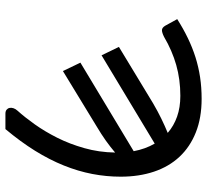

<svg xmlns="http://www.w3.org/2000/svg" viewBox="-48 -716 764 708"><g transform="rotate(90 334.0 -362.0)"><path d="M153 -418.5 361 -544.5Q391 -562 417.8 -575Q444.5 -588 470 -598.5Q444 -621 410 -633Q376 -645 333.5 -645Q273 -645 219.5 -629.8Q166 -614.5 116 -585Q100 -577 91 -577.2Q82 -577.5 75 -589L50.5 -633.5Q86 -656 120.8 -672.8Q155.5 -689.5 191 -700.8Q226.5 -712 264.5 -717.8Q302.5 -723.5 344.5 -723.5Q414.5 -723.5 468 -702.2Q521.5 -681 558 -642Q594.5 -603 613 -547.8Q631.5 -492.5 631.5 -425Q631.5 -372.5 621.5 -320.2Q611.5 -268 590.2 -215.2Q569 -162.5 535.8 -109Q502.5 -55.5 456 0H399Q390 0 384.8 -4.2Q379.5 -8.5 378 -15Q376.5 -21.5 379 -29.5Q381.5 -37.5 388.5 -45Q412 -71 438.5 -108.2Q465 -145.5 488 -191.2Q511 -237 526.2 -290.8Q541.5 -344.5 542.5 -404.5Q522 -387 498.5 -370.2Q475 -353.5 445.5 -336L242 -212L211 -276.5L537.5 -473Q529.5 -516 509.5 -550.5L184 -354.5Z"/></g></svg>

Font: Lato
Style: Italic
Weight: 400
Italic angle: -7°
Designer: Lukasz Dziedzic
Foundry: tyPoland Lukasz Dziedzic
Version: Version 2.007; 2014-02-27